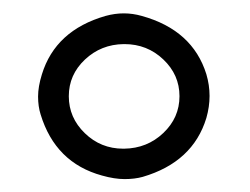

<svg xmlns="http://www.w3.org/2000/svg" viewBox="-20 -578 382 293"><path d="M168 -351.1H169.4Q204.6 -351.6 229.2 -375Q253.9 -398.4 253.9 -431.2Q253.9 -463.9 229.2 -487.3Q204.6 -510.7 169.9 -510.7Q169.4 -510.7 168.9 -510.7Q134.3 -510.3 109.6 -487.1Q85 -463.9 85 -431.2Q85 -398.4 109.4 -374.8Q133.8 -351.1 168 -351.1ZM196.3 -553.7Q273.9 -532.2 294.9 -464.8Q299.8 -448.2 299.8 -431.6Q299.8 -415 294.9 -397.9Q274.4 -330.6 197.8 -308.1Q185.5 -304.7 170.2 -304.7Q154.8 -304.7 135.7 -310.1Q64.5 -329.6 42 -403.3Q38.1 -415.5 38.1 -430.7Q38.1 -445.8 43.9 -464.4Q64.5 -531.7 141.1 -553.7Q155.3 -557.6 168.9 -557.6Q182.6 -557.6 196.3 -553.7Z"/></svg>

Font: Panteley
Style: Regular
Weight: 500
Designer: Kalashnikov Yuriy
Foundry: Øêîëà ïàâà èìåíè ñâÿòîãî àâíîàïîñòîëüíîãî Âëàäèìèà
Version: Version 1.80 April 12, 2018